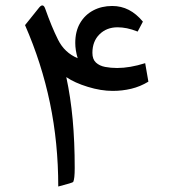

<svg xmlns="http://www.w3.org/2000/svg" viewBox="-20 -681 621 700"><path d="M408.7 -581.5Q424.8 -581.5 442.9 -577.9Q460.9 -574.2 481.9 -565.9L501 -602.1Q477.1 -630.9 449.5 -645Q421.9 -659.2 389.2 -659.2Q350.6 -659.2 320.1 -643.1Q289.6 -627 272 -596.9Q254.4 -566.9 254.4 -524.4Q254.4 -511.2 256.6 -497.3Q258.8 -483.4 263.2 -468.8Q215.3 -488.8 191.7 -536.1Q168 -583.5 145 -648.9Q141.1 -660.2 135.5 -661.1Q129.9 -662.1 123 -653.8L71.3 -589.4Q131.8 -451.2 162.1 -305.7Q192.4 -160.2 192.4 -1Q218.8 -7.8 232.4 -12Q246.1 -16.1 247.1 -18.1Q249.5 -22.9 251 -35.6Q252.4 -48.3 252.4 -68.4Q252.4 -164.1 244.9 -245.8Q237.3 -327.6 221.7 -399.9Q252.4 -378.9 300.3 -364.3Q348.1 -349.6 391.1 -349.6Q425.8 -349.6 458.5 -357.4Q491.2 -365.2 521 -383.3L509.3 -450.7Q481.4 -441.9 455.8 -437.5Q430.2 -433.1 407.2 -433.1Q383.8 -433.1 363.3 -437Q342.8 -440.9 329.8 -452.9Q316.9 -464.8 316.9 -488.3Q316.9 -530.3 342.8 -555.9Q368.7 -581.5 408.7 -581.5Z"/></svg>

Font: Sahel VF Regular
Style: Regular
Weight: 400
Foundry: Saber Rastikerdar (saber.rastikerdar@gmail.com)
Version: Version 3.4.0